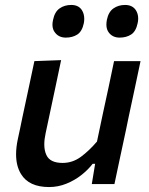

<svg xmlns="http://www.w3.org/2000/svg" viewBox="-20 -744 603 776"><path d="M178.5 12Q97 12 65 -40.5Q45 -73 45 -120.5Q45 -148.5 52 -181.5Q56.5 -202.5 61 -223.5Q65 -244 71 -272Q85.5 -338.5 96.5 -391Q107.5 -443 119 -497L227 -501Q215.5 -446.5 204.5 -394Q193 -341.5 181 -283.5L164.5 -206Q159 -181 159 -160.5Q159 -135.5 167.5 -117.5Q182 -85.5 233 -85.5Q273.5 -85.5 307 -110.2Q340.5 -135 372 -172L395.5 -283.5Q408 -341 419 -392Q429.5 -443 441 -497H548Q536.5 -443 525.5 -390.5Q514.5 -338 500 -271.5L489 -218Q475.5 -156 464.8 -105.2Q454 -54.5 442.5 0H351L364.5 -82H354.5Q336.5 -58.5 309.5 -37Q282.5 -15.5 248.8 -1.8Q215 12 178.5 12ZM463.5 -592Q436 -592 420.5 -611.5Q410 -624.5 410 -644.5Q410 -653.5 412 -664Q418.5 -696 438.5 -710Q458.5 -724 485.5 -724Q515 -724 529 -703Q538.5 -688.5 538.5 -669Q538.5 -660.5 536.5 -651Q529.5 -617 510 -604.5Q490.5 -592 463.5 -592ZM246 -592Q218.5 -592 203 -611.5Q192 -624.5 192 -644Q192 -653.5 194.5 -664Q201 -696 220.8 -710Q240.5 -724 268 -724Q297.5 -724 311 -703Q320.5 -688 320.5 -668Q320.5 -660 319 -651Q312 -617 292.5 -604.5Q273 -592 246 -592Z"/></svg>

Font: Heraclito Medium
Style: Italic
Weight: 500
Italic angle: -12°
Designer: Kostas Bartsokas (font) & Cristiano Sobral (main changes)
Foundry: Kostas Bartsokas (font) & Cristiano Sobral (main changes)
Version: Version 1.00;July 8, 2020;FontCreator 13.0.0.2655 64-bit